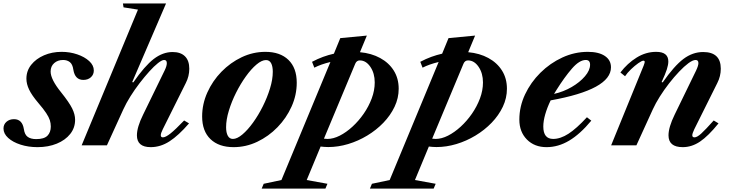

<svg xmlns="http://www.w3.org/2000/svg" viewBox="-50 -831 4180 1098"><path d="M164.5 10.5Q112 10.5 67.8 -3.8Q23.5 -18 -3.2 -42.2Q-30 -66.5 -30 -96Q-30 -119.5 -13 -134.5Q4 -149.5 30 -149.5Q77.5 -149.5 86.5 -92.5Q91 -60.5 108.8 -48Q126.5 -35.5 157 -35.5Q202.5 -35.5 221.5 -55Q240.5 -74.5 240.5 -107.5Q240.5 -126 235 -143.5Q229.5 -161 214.2 -184.2Q199 -207.5 168.5 -243Q132 -286 116.5 -318.5Q101 -351 101 -381Q101 -426 128.5 -460.5Q156 -495 201.8 -514.8Q247.5 -534.5 302.5 -534.5Q349.5 -534.5 391.5 -520.2Q433.5 -506 460 -481.8Q486.5 -457.5 486.5 -428Q486.5 -404.5 469.8 -389.2Q453 -374 426.5 -374Q379 -374 369.5 -432Q365 -464 349.2 -476Q333.5 -488 311 -488Q280 -488 259.8 -470Q239.5 -452 239.5 -422Q239.5 -377 299.5 -303Q345.5 -245.5 362.5 -211.2Q379.5 -177 379.5 -146Q379.5 -100 351.5 -64.8Q323.5 -29.5 274.8 -9.5Q226 10.5 164.5 10.5Z M812 10.5Q733 10.5 733 -57Q733 -104 768.5 -175.5L891 -427Q904 -453 904 -470Q904 -488 888.5 -488Q876 -488 853.5 -470.2Q831 -452.5 803.8 -422.2Q776.5 -392 748.2 -355.2Q720 -318.5 695.8 -279.8Q671.5 -241 655.5 -206L561.5 0H417L739 -776L656.5 -789L653 -811H899.5L706 -361.5L712.5 -360Q777.5 -454 829.2 -493.8Q881 -533.5 937 -533.5Q983 -533.5 1007.8 -509Q1032.5 -484.5 1032.5 -438Q1032.5 -395 1012.5 -356L881 -92Q869.5 -69 869.5 -57.5Q869.5 -45.5 881.5 -45.5Q897 -45.5 924.8 -67.5Q952.5 -89.5 1003 -142L1031 -125.5Q971 -56 919.5 -22.8Q868 10.5 812 10.5Z M1286 10.5Q1201.5 10.5 1153.8 -35.2Q1106 -81 1106 -165Q1106 -236 1135.8 -302.2Q1165.5 -368.5 1216.5 -420.8Q1267.5 -473 1332.2 -503.8Q1397 -534.5 1467.5 -534.5Q1552 -534.5 1599.5 -488.5Q1647 -442.5 1647 -358Q1647 -287.5 1617.5 -221.8Q1588 -156 1537 -103.5Q1486 -51 1421.2 -20.2Q1356.5 10.5 1286 10.5ZM1282 -36.5Q1306 -36.5 1336.2 -62Q1366.5 -87.5 1397 -129.8Q1427.5 -172 1453 -223Q1478.5 -274 1494.2 -325.5Q1510 -377 1510 -420.5Q1510 -451.5 1500.5 -469.5Q1491 -487.5 1471 -487.5Q1447 -487.5 1416.8 -462Q1386.5 -436.5 1356 -394Q1325.5 -351.5 1300 -300.8Q1274.5 -250 1258.8 -198.2Q1243 -146.5 1243 -103.5Q1243 -72.5 1252.8 -54.5Q1262.5 -36.5 1282 -36.5Z M1446.5 247.5 1458 220 1559.5 198.5 1839.5 -476.5Q1785.5 -463.5 1747.5 -444L1734.5 -477.5Q1766.5 -494.5 1797.5 -505.8Q1828.5 -517 1859.5 -524L1896 -613L2048 -627.5L2008.5 -532.5Q2074 -526.5 2124 -499.2Q2174 -472 2202 -427.2Q2230 -382.5 2230 -323.5Q2230 -270 2206.5 -220.5Q2183 -171 2142.5 -129Q2102 -87 2050.2 -55.8Q1998.5 -24.5 1941 -7.2Q1883.5 10 1827 10Q1815 10 1803.8 9Q1792.5 8 1783.5 7L1704 198.5L1822.5 220L1811 247.5ZM1822.5 -36.5Q1856 -36.5 1893 -55.2Q1930 -74 1965.5 -106.5Q2001 -139 2029.8 -180.5Q2058.5 -222 2075.8 -268Q2093 -314 2093 -359.5Q2093 -412 2068 -448.8Q2043 -485.5 2007.5 -485.5Q1989.5 -485.5 1981.5 -466.5L1802.5 -38Q1811.5 -36.5 1822.5 -36.5Z M2065.5 247.5 2077 220 2178.5 198.5 2458.5 -476.5Q2404.5 -463.5 2366.5 -444L2353.5 -477.5Q2385.5 -494.5 2416.5 -505.8Q2447.5 -517 2478.5 -524L2515 -613L2667 -627.5L2627.5 -532.5Q2693 -526.5 2743 -499.2Q2793 -472 2821 -427.2Q2849 -382.5 2849 -323.5Q2849 -270 2825.5 -220.5Q2802 -171 2761.5 -129Q2721 -87 2669.2 -55.8Q2617.5 -24.5 2560 -7.2Q2502.5 10 2446 10Q2434 10 2422.8 9Q2411.5 8 2402.5 7L2323 198.5L2441.5 220L2430 247.5ZM2441.5 -36.5Q2475 -36.5 2512 -55.2Q2549 -74 2584.5 -106.5Q2620 -139 2648.8 -180.5Q2677.5 -222 2694.8 -268Q2712 -314 2712 -359.5Q2712 -412 2687 -448.8Q2662 -485.5 2626.5 -485.5Q2608.5 -485.5 2600.5 -466.5L2421.5 -38Q2430.5 -36.5 2441.5 -36.5Z M3075.5 10.5Q3006.5 10.5 2963.2 -33.2Q2920 -77 2920 -147Q2920 -221.5 2952.5 -290.8Q2985 -360 3040.5 -415Q3096 -470 3166 -502.2Q3236 -534.5 3311.5 -534.5Q3374 -534.5 3409 -511Q3444 -487.5 3444 -446Q3444 -319 3099 -257Q3079 -215.5 3068 -177Q3057 -138.5 3057 -107.5Q3057 -36.5 3113.5 -36.5Q3155 -36.5 3200.8 -66Q3246.5 -95.5 3306.5 -160.5L3331.5 -141Q3267.5 -64 3205 -26.8Q3142.5 10.5 3075.5 10.5ZM3118.5 -294Q3172 -306 3219 -333.2Q3266 -360.5 3295.2 -394.8Q3324.5 -429 3324.5 -461Q3324.5 -488 3300 -488Q3263.5 -488 3220.8 -438.8Q3178 -389.5 3132 -316Z M3854.5 10.5Q3773 10.5 3773 -57Q3773 -103.5 3808 -175L3930.5 -427Q3944 -455.5 3944 -470Q3944 -488 3928 -488Q3912 -488 3887.2 -469.8Q3862.5 -451.5 3833.8 -421.2Q3805 -391 3776.2 -354Q3747.5 -317 3723.2 -278.5Q3699 -240 3683.5 -206L3589.5 0H3445L3631 -456Q3637 -472.5 3637 -476.5Q3637 -484 3629.5 -484Q3620.5 -484 3600 -469.5Q3579.5 -455 3558.2 -434.5Q3537 -414 3524.5 -395L3498 -416.5Q3538 -469 3590.8 -501.8Q3643.5 -534.5 3702.5 -534.5Q3772 -534.5 3772 -479.5Q3772 -461 3763.5 -434.2Q3755 -407.5 3733.5 -361.5L3740 -360Q3805.5 -454 3858.2 -493.8Q3911 -533.5 3971 -533.5Q4072 -533.5 4072 -438Q4072 -395 4052 -356L3920.5 -92Q3909 -67.5 3909 -57.5Q3909 -45.5 3921.5 -45.5Q3936.5 -45.5 3960.5 -67.5Q3984.5 -89.5 4031.5 -142L4059 -125.5Q4000.5 -53 3953.2 -21.2Q3906 10.5 3854.5 10.5Z"/></svg>

Font: Libre Caslon Text Bold
Style: Italic
Weight: 700
Italic angle: -22.583°
Designer: Pablo Impallari, Rodrigo Fuenzalida, Katja Schimmel
Foundry: Pablo Impallari, Rodrigo Fuenzalida
Version: Version 2.000